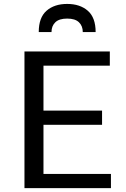

<svg xmlns="http://www.w3.org/2000/svg" viewBox="-20 -972 653 992"><path d="M106.4 -706.1H547.4V-632.8H204.6V-400.4H507.3V-327.1H204.6V-73.2H553.2V0H106.4ZM327.1 -951.7Q393.1 -951.7 433.6 -916.5Q474.1 -881.3 474.1 -806.2H407.7Q407.7 -837.9 387.9 -856.9Q368.2 -876 327.1 -876Q285.6 -876 265.9 -856.9Q246.1 -837.9 246.1 -806.2H180.2Q180.2 -881.3 220.5 -916.5Q260.7 -951.7 327.1 -951.7Z"/></svg>

Font: Monda
Style: Regular
Weight: 400
Designer: Vernon Adams
Foundry: Vernon Adams
Version: Version 2.100; ttfautohint (v1.8.3)